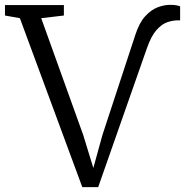

<svg xmlns="http://www.w3.org/2000/svg" viewBox="-40 -764 768 792"><path d="M299.5 8 42 -689 -19.5 -700V-743H223.5V-700L130 -689L303 -208L345 -71L382.5 -207L518.5 -621Q534.5 -670 558.5 -696.5Q582.5 -723 609.5 -733.5Q636.5 -744 661 -744Q680 -744 689.8 -741.8Q699.5 -739.5 703 -738V-679Q703 -680 700 -680Q697 -680 693 -680Q672 -680 649.2 -672Q626.5 -664 605 -639.5Q583.5 -615 566 -565L365 8Z"/></svg>

Font: Merriweather 7pt Light
Style: Regular
Weight: 300
Designer: Eben Sorkin
Foundry: Eben Sorkin
Version: Version 2.200;gftools[0.9.31]